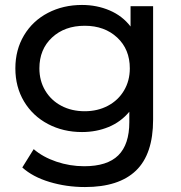

<svg xmlns="http://www.w3.org/2000/svg" viewBox="-20 -555 730 775"><path d="M598 -530V-72Q598 67 529 133.5Q460 200 323 200Q248 200 180 179.5Q112 159 70 121L116 47Q153 79 207.5 97.5Q262 116 320 116Q413 116 457.5 72Q502 28 502 -62V-104Q468 -63 418.5 -42.5Q369 -22 311 -22Q235 -22 173.5 -54.5Q112 -87 77 -145.5Q42 -204 42 -279Q42 -354 77 -412.5Q112 -471 173.5 -503Q235 -535 311 -535Q371 -535 422.5 -513Q474 -491 507 -448V-530ZM504 -279Q504 -356 453 -403.5Q402 -451 322 -451Q241 -451 190 -403.5Q139 -356 139 -279Q139 -229 162.5 -189.5Q186 -150 227.5 -128Q269 -106 322 -106Q374 -106 415.5 -128Q457 -150 480.5 -189.5Q504 -229 504 -279Z"/></svg>

Font: Idrija
Style: Regular
Weight: 500
Designer: Julieta Ulanovsky
Foundry: Julieta Ulanovsky
Version: Version 7.200